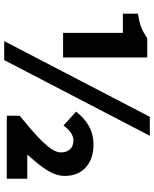

<svg xmlns="http://www.w3.org/2000/svg" viewBox="68 -770 715 890"><g transform="rotate(90 425.0 -325.5)"><path d="M133 -261H247V-651H158C123 -628 99 -616 44 -608V-538H133ZM171 12H259L610 -663H522ZM517 0H809V-95H697C748 -153 796 -207 796 -269C796 -353 737 -402 650 -402C589 -402 540 -375 498 -321L562 -263C584 -291 606 -309 632 -309C666 -309 687 -287 687 -250C687 -203 614 -139 517 -60Z"/></g></svg>

Font: Source Sans Pro
Style: Bold
Weight: 700
Designer: Paul D. Hunt
Foundry: Adobe Systems Incorporated
Version: Version 3.006;hotconv 1.0.111;makeotfexe 2.5.65597